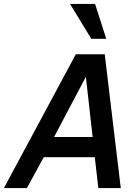

<svg xmlns="http://www.w3.org/2000/svg" viewBox="-52 -950 700 970"><path d="M-32.2 0 331.1 -675.8H477.1L558.1 0H444.8L426.8 -155.8H168.9L84 0ZM221.2 -257.8H416L381.8 -562ZM409.2 -753.9 301.8 -930.2H428.2L484.9 -753.9Z"/></svg>

Font: Clear Sans Medium
Style: Italic
Weight: 500
Italic angle: -12°
Foundry: Intel Corporation
Version: Version 1.00